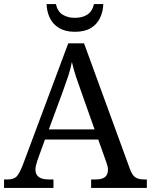

<svg xmlns="http://www.w3.org/2000/svg" viewBox="-20 -928 745 948"><path d="M0 0V-42H19Q48 -42 62.5 -57Q77 -72 95 -120L317 -714H395L621 -95Q632 -64 647.5 -53Q663 -42 692 -42H705V0H430V-42H453Q483 -42 498 -53.5Q513 -65 513 -90Q513 -98 511 -107Q509 -116 505 -127L465 -239H202L164 -134Q160 -122 157.5 -110.5Q155 -99 155 -91Q155 -66 171.5 -54Q188 -42 221 -42H244V0ZM221 -289H447L385 -464Q369 -508 356 -547Q343 -586 335 -622Q328 -586 317 -553Q306 -520 289 -473ZM350 -771Q303 -771 272 -789.5Q241 -808 226 -839.5Q211 -871 210 -908H256Q264 -872 288.5 -856Q313 -840 350 -840Q387 -840 411.5 -856Q436 -872 444 -908H490Q489 -871 474 -839.5Q459 -808 428.5 -789.5Q398 -771 350 -771Z"/></svg>

Font: Noto Serif Khojki
Style: Regular
Weight: 400
Designer: Juan Bruce
Version: Version 2.002